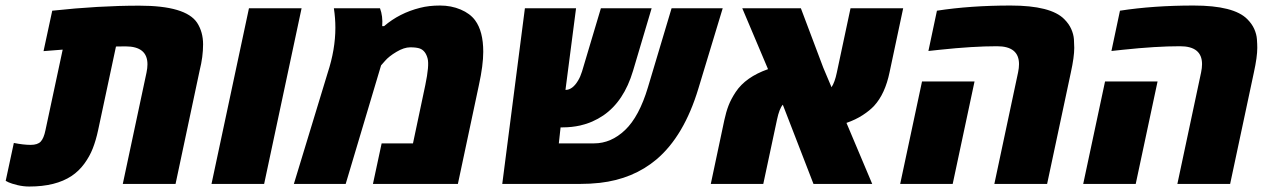

<svg xmlns="http://www.w3.org/2000/svg" viewBox="-61 -662 4579 691"><path d="M440.4 -641.6Q607.4 -641.6 648.4 -580.1Q669.9 -546.9 669.9 -502.2Q669.9 -457.5 657.7 -409.2L570.8 0H380.9L466.3 -400.9Q469.7 -417 469.7 -430.7Q469.7 -495.1 390.6 -495.1Q366.2 -495.1 356.4 -494.6L292 -192.9Q284.2 -156.7 272.9 -127.9Q261.7 -99.1 242.4 -72.8Q223.1 -46.4 196.8 -28.8Q139.6 9.3 44.4 9.3Q22.9 9.3 1.7 4.2Q-19.5 -1 -30.3 -5.9L-40.5 -11.2L-11.2 -147.5Q23.9 -140.6 49.3 -140.6Q74.7 -140.6 85.7 -152.6Q96.7 -164.6 102.5 -192.9L164.6 -483.4L95.7 -478L127 -623.5Q294.4 -641.6 440.4 -641.6Z M889.6 0H700.2L835 -632.3H1024.4Z M1306.6 -632.3Q1317.4 -603.5 1314.5 -567.9H1321.3Q1376.5 -615.2 1450.7 -633.8Q1482.4 -642.1 1522.7 -642.1Q1563 -642.1 1596.9 -627.7Q1630.9 -613.3 1648.9 -588.9Q1678.2 -549.3 1678.2 -475.6Q1678.2 -427.2 1662.6 -356L1586.9 0H1281.2L1312.5 -146H1425.3L1469.7 -356Q1484.4 -426.8 1478 -451.2Q1470.7 -479.5 1450.2 -487.3Q1438 -491.7 1415.5 -491.7Q1393.1 -491.7 1365.7 -475.3Q1338.4 -459 1324.7 -442.9L1310.5 -426.8L1183.1 0H996.6L1118.2 -399.4Q1146 -483.9 1146 -562Q1146 -596.7 1140.6 -632.3Z M2023.9 0H1746.6L1828.1 -632.3H2012.2L1974.1 -338.4Q1999.5 -338.4 2019.5 -372.1Q2027.8 -385.7 2033.7 -404.8L2101.6 -632.3H2284.2L2217.3 -407.2Q2184.6 -297.4 2110.4 -246.6Q2072.3 -220.7 2027.3 -210.4Q1996.6 -203.6 1964.4 -203.6H1956.5L1950.2 -146H2077.1Q2138.2 -146 2188.7 -194.1Q2239.3 -242.2 2271 -348.1L2356 -632.3H2540L2452.6 -343.8Q2400.9 -172.4 2301.8 -88.4Q2217.8 -17.6 2097.7 -3.9Q2063 0 2023.9 0Z M3189.5 -632.3 3140.6 -402.3Q3124.5 -324.2 3085 -281.2Q3069.3 -264.2 3043.7 -247.6Q3018.1 -231 2985.4 -219.7Q3046.4 -74.2 3078.1 0H2866.7L2756.3 -285.2Q2743.7 -271 2735.4 -231.4L2686 0H2497.1L2545.9 -230Q2552.2 -259.3 2561 -282.2Q2569.8 -305.2 2586.9 -331.1Q2622.6 -384.8 2703.1 -413.1Q2628.4 -588.9 2610.4 -632.3H2821.3L2901.9 -418.5L2931.6 -348.1Q2943.4 -365.7 2950.7 -400.9L3000 -632.3Z M3769.5 -592.8Q3786.1 -576.2 3794.4 -557.4Q3802.7 -538.6 3804 -520.8Q3805.2 -502.9 3805.2 -489.7Q3805.2 -457 3793 -401.4L3707.5 0H3517.6L3603 -401.4Q3606.4 -417.5 3606.4 -431.2Q3606.4 -495.6 3527.3 -495.6Q3440.9 -495.6 3321.3 -482.9L3280.3 -478.5L3311 -623.5Q3431.2 -642.1 3576.2 -642.1Q3721.2 -642.1 3769.5 -592.8ZM3367.7 0H3178.7L3257.3 -368.7H3446.3Z M4428.2 -592.8Q4444.8 -576.2 4453.1 -557.4Q4461.4 -538.6 4462.6 -520.8Q4463.9 -502.9 4463.9 -489.7Q4463.9 -457 4451.7 -401.4L4366.2 0H4176.3L4261.7 -401.4Q4265.1 -417.5 4265.1 -431.2Q4265.1 -495.6 4186 -495.6Q4099.6 -495.6 3980 -482.9L3939 -478.5L3969.7 -623.5Q4089.8 -642.1 4234.9 -642.1Q4379.9 -642.1 4428.2 -592.8ZM4026.4 0H3837.4L3916 -368.7H4105Z"/></svg>

Font: Open Sans Hebrew Extra Bold
Style: Italic
Weight: 800
Italic angle: -12°
Foundry: Ascender Corporation, Yanek Iontef
Version: Version 2.001;PS 002.001;hotconv 1.0.70;makeotf.lib2.5.58329